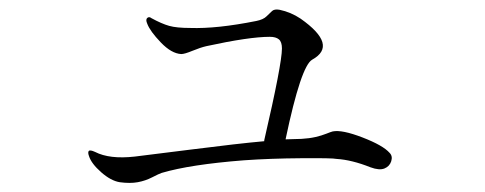

<svg xmlns="http://www.w3.org/2000/svg" viewBox="-20 -491 1040 412"><path d="M816 -163Q823 -156 819.5 -145Q816 -134 805 -129.5Q794 -125 775 -132Q735 -148 702 -150Q694 -152 627 -151.5Q560 -151 503 -147Q388 -138 327 -120Q321 -118 306.5 -110.5Q292 -103 275.5 -100Q259 -97 237 -100Q218 -103 197 -121.5Q176 -140 171 -156Q168 -164 170.5 -167Q173 -170 184 -165Q215 -149 269 -155Q287 -157 389 -170Q491 -183 547 -188V-190Q585 -354 585 -387Q585 -401 578.5 -406.5Q572 -412 559 -412Q515 -412 423 -392Q410 -389 393 -382Q376 -375 369 -375Q348 -376 325 -400Q302 -424 296 -440Q292 -449 296 -452.5Q300 -456 305 -452Q327 -440 343 -435.5Q359 -431 388 -431Q445 -429 530 -446Q545 -449 552 -456Q559 -463 564 -467.5Q569 -472 580 -470Q604 -465 625 -451Q706 -394 650 -363Q626 -350 593 -193V-192Q617 -193 627 -193Q644 -194 657 -197Q670 -200 680 -204Q690 -208 694 -209Q714 -213 758 -196Q802 -179 816 -163Z"/></svg>

Font: TsukuhouMincho
Style: Regular
Weight: 400
Designer: Iose
Foundry: Typographish
Version: Version 1.001; ttfautohint (v1.8.3)